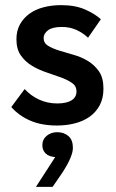

<svg xmlns="http://www.w3.org/2000/svg" viewBox="-20 -480 452 748"><path d="M202 9Q142 9 98 -10Q54 -29 24 -63L76 -133Q100 -107 132.5 -92Q165 -77 203 -77Q239 -77 258.5 -89Q278 -101 278 -124Q278 -145 260.5 -157Q243 -169 217 -178.5Q191 -188 161 -198Q131 -208 105 -223.5Q79 -239 61.5 -263.5Q44 -288 44 -327Q44 -360 57.5 -384.5Q71 -409 94 -426Q117 -443 149 -451.5Q181 -460 218 -460Q273 -460 311.5 -443Q350 -426 373 -405L323 -333Q303 -352 277.5 -363.5Q252 -375 221 -375Q184 -375 167 -362Q150 -349 150 -332Q150 -312 167.5 -301.5Q185 -291 210.5 -283Q236 -275 266.5 -266.5Q297 -258 322.5 -242.5Q348 -227 365.5 -202Q383 -177 383 -135Q383 -97 368.5 -70Q354 -43 329.5 -25.5Q305 -8 272 0.5Q239 9 202 9ZM120 248 195 132Q170 130 157.5 117.5Q145 105 145 86Q145 63 162 49Q179 35 203 35Q229 35 246.5 50Q264 65 264 96Q264 130 222 194L185 248Z"/></svg>

Font: Tilda Sans Semibold
Style: Regular
Weight: 600
Designer: ParaType Ltd
Foundry: ParaType Ltd
Version: Version 1.009